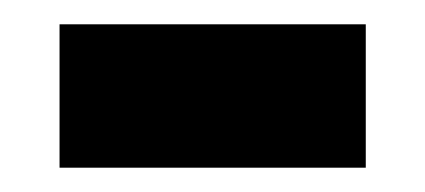

<svg xmlns="http://www.w3.org/2000/svg" viewBox="-20 -332 350 158"><path d="M29 -194V-312H281V-194Z"/></svg>

Font: Noto Sans Telugu ExtraCondensed
Style: Bold
Weight: 700
Width: 2
Designer: Jelle Bosma - Monotype Design Team
Foundry: Monotype Imaging Inc.
Version: Version 2.005; ttfautohint (v1.8.4.7-5d5b)